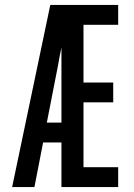

<svg xmlns="http://www.w3.org/2000/svg" viewBox="-20 -755 540 775"><path d="M29 0 183 -735H457V-655H317V-422H437V-342H317V-80H457V0H228V-180H154L119 0ZM169 -260H228V-563Q224 -545 220.5 -526.5Q217 -508 214 -490Z"/></svg>

Font: Iosevka SS18 Medium
Style: Regular
Weight: 500
Monospace: yes
Designer: Belleve Invis
Foundry: Belleve Invis
Version: Version 25.1.1; ttfautohint (v1.8.4)